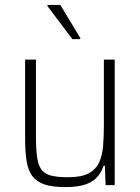

<svg xmlns="http://www.w3.org/2000/svg" viewBox="-20 -752 570 780"><path d="M245 8Q192 8 160 -3Q128 -14 111 -37Q94 -60 88 -98Q82 -136 82 -190V-510H126V-199Q126 -145 131 -111.5Q136 -78 150 -61Q164 -44 190 -38Q216 -32 257 -32Q311 -32 340.5 -48Q370 -64 383 -93Q396 -122 399 -161Q402 -200 402 -246V-510H446V0H409L406 -79H401Q393 -54 376 -34Q359 -14 328 -3Q297 8 245 8ZM274 -593 173 -727V-732H225L306 -598V-593Z"/></svg>

Font: Saira SemiCondensed ExtraLight
Style: Regular
Weight: 250
Width: 4
Designer: Hector Gatti with collaboration of the Omnibus-Type team
Foundry: Omnibus-Type
Version: Version 1.101